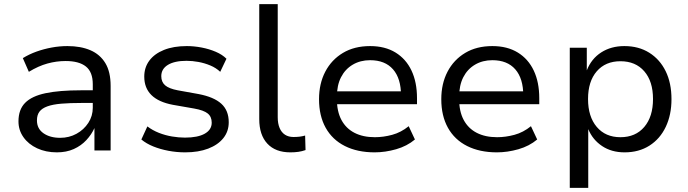

<svg xmlns="http://www.w3.org/2000/svg" viewBox="-20 -725 3314 925"><path d="M254 9Q201 9 159 -10.5Q117 -30 93 -64Q69 -98 69 -140Q69 -197 101 -229.5Q133 -262 199.5 -276Q266 -290 370 -290H441V-229H374Q316 -229 275 -225.5Q234 -222 208 -212.5Q182 -203 170 -187Q158 -171 158 -145Q158 -105 189.5 -83Q221 -61 270 -61Q313 -61 348.5 -80.5Q384 -100 405.5 -133Q427 -166 427 -206V-319Q427 -378 394 -404.5Q361 -431 296 -431Q252 -431 208.5 -419Q165 -407 119 -379L90 -445Q121 -464 156 -476.5Q191 -489 229 -496Q267 -503 305 -503Q369 -503 415.5 -483Q462 -463 487.5 -421Q513 -379 513 -311V0H435V-108Q421 -77 396 -50Q371 -23 335.5 -7Q300 9 254 9Z M872 9Q831 9 791.5 1.5Q752 -6 718.5 -19.5Q685 -33 661 -53L690 -116Q715 -97 745.5 -85Q776 -73 808.5 -67.5Q841 -62 871 -62Q933 -62 966.5 -81Q1000 -100 1000 -134Q1000 -163 980.5 -178.5Q961 -194 916 -202L813 -220Q744 -233 709.5 -267Q675 -301 675 -356Q675 -400 699.5 -433Q724 -466 770 -484.5Q816 -503 880 -503Q915 -503 951.5 -496Q988 -489 1019.5 -475.5Q1051 -462 1071 -442L1041 -379Q1021 -398 993.5 -409.5Q966 -421 936.5 -426.5Q907 -432 879 -432Q821 -432 789 -412.5Q757 -393 757 -358Q757 -330 775.5 -314Q794 -298 836 -290L936 -272Q1010 -258 1046 -225.5Q1082 -193 1082 -136Q1082 -92 1056 -59.5Q1030 -27 983 -9Q936 9 872 9Z M1379 9Q1307 9 1268 -33Q1229 -75 1229 -151V-705H1318V-160Q1318 -130 1327 -108.5Q1336 -87 1353 -76Q1370 -65 1394 -65Q1409 -65 1422.5 -66.5Q1436 -68 1450 -72L1452 -2Q1435 4 1417.5 6.5Q1400 9 1379 9Z M1785 9Q1702 9 1641.5 -21.5Q1581 -52 1549 -109.5Q1517 -167 1517 -247Q1517 -322 1547 -379.5Q1577 -437 1632 -470Q1687 -503 1763 -503Q1835 -503 1885.5 -472Q1936 -441 1962.5 -385Q1989 -329 1989 -252V-223H1584V-285H1931L1912 -265Q1912 -347 1873.5 -391Q1835 -435 1763 -435Q1716 -435 1679.5 -413.5Q1643 -392 1623 -353Q1603 -314 1603 -258V-248Q1603 -188 1625 -147Q1647 -106 1688 -85Q1729 -64 1786 -64Q1827 -64 1869.5 -75.5Q1912 -87 1949 -117L1979 -53Q1941 -21 1888.5 -6Q1836 9 1785 9Z M2374 9Q2291 9 2230.5 -21.5Q2170 -52 2138 -109.5Q2106 -167 2106 -247Q2106 -322 2136 -379.5Q2166 -437 2221 -470Q2276 -503 2352 -503Q2424 -503 2474.5 -472Q2525 -441 2551.5 -385Q2578 -329 2578 -252V-223H2173V-285H2520L2501 -265Q2501 -347 2462.5 -391Q2424 -435 2352 -435Q2305 -435 2268.5 -413.5Q2232 -392 2212 -353Q2192 -314 2192 -258V-248Q2192 -188 2214 -147Q2236 -106 2277 -85Q2318 -64 2375 -64Q2416 -64 2458.5 -75.5Q2501 -87 2538 -117L2568 -53Q2530 -21 2477.5 -6Q2425 9 2374 9Z M2725 180V-495H2807V-386Q2829 -442 2876.5 -472.5Q2924 -503 2988 -503Q3057 -503 3108 -471Q3159 -439 3187 -382Q3215 -325 3215 -247Q3215 -172 3187.5 -114Q3160 -56 3109 -23.5Q3058 9 2989 9Q2926 9 2880.5 -21.5Q2835 -52 2814 -103V180ZM2969 -64Q3042 -64 3084 -113.5Q3126 -163 3126 -248Q3126 -333 3084 -381.5Q3042 -430 2969 -430Q2897 -430 2855 -381.5Q2813 -333 2813 -248Q2813 -163 2855 -113.5Q2897 -64 2969 -64Z"/></svg>

Font: Nunito Sans 8pt
Style: Regular
Weight: 400
Version: Version 3.101;gftools[0.9.27]